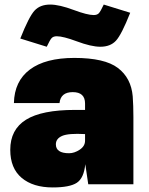

<svg xmlns="http://www.w3.org/2000/svg" viewBox="-20 -808 653 842"><path d="M306 -554Q439 -554 497 -510Q555 -466 562 -386Q565 -346 565 -295V0H367L354 -88Q348 -27 317 -6.5Q286 14 211 14Q125 14 75 -28Q25 -70 25 -151Q25 -240 94 -283Q163 -326 309 -326H353V-354Q353 -404 299 -404Q246 -404 241 -356H41Q43 -452 111 -503Q179 -554 306 -554ZM69 -639Q107 -735 131.5 -761.5Q156 -788 200 -788Q240 -788 304 -764Q363 -742 391 -742Q406 -742 413.5 -750Q421 -758 435 -788L551 -752Q513 -656 488.5 -629.5Q464 -603 420 -603Q380 -603 316 -627Q257 -649 229 -649Q214 -649 206.5 -641Q199 -633 185 -603ZM225 -175Q225 -136 283 -136Q306 -136 329.5 -151.5Q353 -167 353 -191V-220Q280 -224 252.5 -212Q225 -200 225 -175Z"/></svg>

Font: Nacelle Black
Style: Regular
Weight: 900
Designer: Sora Sagano
Foundry: Sora Sagano
Version: Version 1.000;FEAKit 1.0